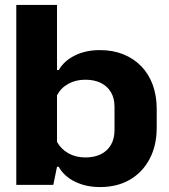

<svg xmlns="http://www.w3.org/2000/svg" viewBox="-20 -749 684 778"><path d="M385 9Q328 9 283.5 -13Q239 -35 218 -73H211L196 0H46V-729H211V-465H218Q239 -502 283 -524Q327 -546 385 -546Q437 -546 479.5 -529Q522 -512 552.5 -480.5Q583 -449 599 -405Q615 -361 615 -308V-231Q615 -160 586.5 -105.5Q558 -51 506.5 -21Q455 9 385 9ZM326 -111Q362 -111 388.5 -124Q415 -137 429.5 -162Q444 -187 444 -221V-317Q444 -351 429.5 -375.5Q415 -400 388.5 -413Q362 -426 326 -426Q287 -426 257 -409.5Q227 -393 211 -363V-174Q227 -145 257 -128Q287 -111 326 -111Z"/></svg>

Font: Hubot Sans Condensed ExtraLight
Style: Bold
Weight: 700
Version: Version 2.000